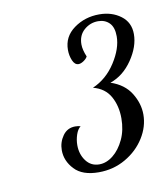

<svg xmlns="http://www.w3.org/2000/svg" viewBox="-56 -766 430 499"><g transform="rotate(-10 159.0 -516.0)"><path d="M81 -387Q81 -408 93 -425Q105 -442 126 -442Q134 -442 140 -440Q132 -434 127.5 -420.5Q123 -407 123 -393Q123 -369 136 -351.5Q149 -334 171 -334Q190 -334 207.5 -348Q225 -362 236.5 -386.5Q248 -411 248 -442Q248 -475 234 -500Q220 -525 189 -533Q226 -549 249.5 -585.5Q273 -622 273 -654Q273 -678 261.5 -689.5Q250 -701 232 -701Q211 -701 195 -687Q179 -673 179 -649Q179 -635 187 -616Q184 -610 176.5 -605Q169 -600 163 -600Q153 -600 147.5 -613Q142 -626 142 -641Q142 -676 171 -697Q200 -718 238 -718Q271 -718 294.5 -700.5Q318 -683 318 -652Q318 -619 294.5 -584.5Q271 -550 236 -538Q272 -526 289 -498.5Q306 -471 306 -442Q306 -410 287.5 -380.5Q269 -351 237 -332.5Q205 -314 166 -314Q123 -314 102 -336.5Q81 -359 81 -387Z"/></g></svg>

Font: Dancing Script
Style: Regular
Weight: 400
Designer: Pablo Impallari
Foundry: Pablo Impallari
Version: Version 2.000